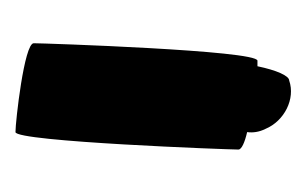

<svg xmlns="http://www.w3.org/2000/svg" viewBox="-92 -544 387 242"><g transform="rotate(90 101.0 -422.5)"><path d="M34 -272C34 -260 133 -249 146 -249C158 -249 168 -518 168 -530C168 -534 159 -538 146 -541C147 -548 146 -556 142 -564C132 -588 104 -602 81 -594C75 -594 68 -578 63 -554H56C43 -554 34 -284 34 -272Z"/></g></svg>

Font: Ampere
Style: Regular
Weight: 400
Version: Version 1